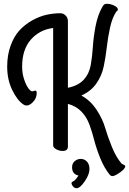

<svg xmlns="http://www.w3.org/2000/svg" viewBox="-20 -770 682 1015"><path d="M339 -658V-306Q394 -317 423 -349Q452 -381 460 -427.5Q468 -474 471 -523.5Q474 -573 485.5 -633Q497 -693 523 -737Q530 -750 544 -750Q564 -750 583.5 -740.5Q603 -731 603 -720Q603 -713 595 -709Q573 -676 561.5 -623Q550 -570 544.5 -520Q539 -470 528.5 -419.5Q518 -369 489 -328Q460 -287 410 -265Q458 -239 490 -190.5Q522 -142 535.5 -95.5Q549 -49 571.5 6.5Q594 62 623 95Q625 97 633.5 100.5Q642 104 642 109Q642 122 614.5 141.5Q587 161 574 161Q567 161 561 155Q531 118 510.5 67.5Q490 17 479 -26Q468 -69 453.5 -109.5Q439 -150 411 -179.5Q383 -209 339 -221V5Q339 28 311 28Q293 28 277 19Q261 10 261 -1V-622Q189 -613 143 -560.5Q97 -508 97 -418Q97 -381 108 -349Q119 -317 131 -302Q143 -287 150 -287Q153 -287 158.5 -289Q164 -291 166 -291Q174 -291 174 -279Q174 -247 148.5 -225Q123 -203 102 -219Q71 -240 44.5 -294.5Q18 -349 18 -418Q18 -479 36 -528.5Q54 -578 82.5 -609Q111 -640 149 -661.5Q187 -683 224.5 -691.5Q262 -700 299 -700Q315 -700 327 -688Q339 -676 339 -658ZM407 70Q426 70 439.5 84Q453 98 453 124Q453 152 428 188.5Q403 225 385 225Q374 225 366 215.5Q358 206 358 197Q358 194 364 190Q376 187 395 158Q361 151 361 114Q361 94 375 82Q389 70 407 70Z"/></svg>

Font: Grand Hotel
Style: Regular
Weight: 400
Designer: Brian J. Bonislawsky & Jim Lyles for Astigmatic (AOETI)
Foundry: Astigmatic (AOETI)
Version: Version 001.000